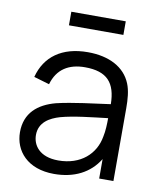

<svg xmlns="http://www.w3.org/2000/svg" viewBox="-83 -788 722 870"><g transform="rotate(10 278.0 -353.0)"><path d="M425 -660V-722.5H174.5V-660ZM224.5 15C316.5 15 388 -21 430 -89.5V0H495.5V-335.5C495.5 -375.5 492.5 -415.5 479.5 -447C451 -517 379 -555 280.5 -555C161.5 -555 85.5 -499 60.5 -402.5L132 -381.5C152.5 -453.5 205.5 -485.5 279.5 -485.5C382 -485.5 422 -438.5 423.5 -341C351.5 -331 250.5 -319.5 177.5 -302C97 -280.5 40 -233.5 40 -145C40 -59 102 15 224.5 15ZM233 -48.5C146 -48.5 113.5 -98 113.5 -145C113.5 -203.5 161 -229.5 207 -243C266.5 -259.5 351.5 -268 422.5 -276.5C422.5 -252 421.5 -217 415.5 -190.5C401.5 -109 336 -48.5 233 -48.5Z"/></g></svg>

Font: Manrope
Style: Regular
Weight: 400
Designer: Mikhail Sharanda
Foundry: Mikhail Sharanda
Version: Version 4.505